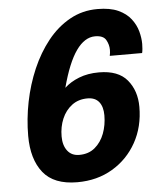

<svg xmlns="http://www.w3.org/2000/svg" viewBox="-54 -796 735 855"><g transform="rotate(-5 314.0 -368.0)"><path d="M257.5 12Q153 12 105 -48Q57 -108 57 -212.5Q57 -287.5 72.2 -363.8Q87.5 -440 117.2 -509Q147 -578 190.2 -632Q233.5 -686 289.5 -717.2Q345.5 -748.5 413 -748.5Q469.5 -748.5 505.8 -732Q542 -715.5 562.2 -689Q582.5 -662.5 590.5 -632.8Q598.5 -603 598.5 -576.5Q598.5 -567 597.5 -554.8Q596.5 -542.5 594.5 -536H450Q453 -549.5 453 -562.5Q453 -586 441 -607.2Q429 -628.5 392 -628.5Q345.5 -628.5 307.8 -575.5Q270 -522.5 240.5 -411.5Q266.5 -436 305.8 -451.5Q345 -467 395 -467Q481.5 -467 521.5 -418.8Q561.5 -370.5 561.5 -298.5Q561.5 -209.5 522.5 -139.5Q483.5 -69.5 415 -28.8Q346.5 12 257.5 12ZM276.5 -108.5Q318.5 -108.5 346.5 -132Q374.5 -155.5 388.8 -193.2Q403 -231 403 -274.5Q403 -313 385.8 -334.5Q368.5 -356 334.5 -356Q293.5 -356 264.5 -334Q235.5 -312 220.2 -276Q205 -240 205 -197Q205 -157 223.8 -132.8Q242.5 -108.5 276.5 -108.5Z"/></g></svg>

Font: Epilogue
Style: Bold Italic
Weight: 700
Italic angle: -12°
Designer: Tyler Finck
Foundry: Etcetera Type Co
Version: Version 2.111; ttfautohint (v1.8.3)